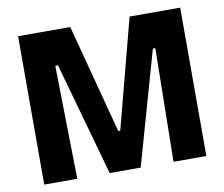

<svg xmlns="http://www.w3.org/2000/svg" viewBox="-74 -751 983 841"><g transform="rotate(-10 417.5 -330.0)"><path d="M57 0V-660H289L417 -175H426L553 -660H778V0H632L640 -504H629L486 0H348L207 -504H195L204 0Z"/></g></svg>

Font: Bricolage Grotesque 24pt SemiCondensed ExtraBold
Style: Regular
Weight: 800
Width: 4
Designer: Mathieu Triay
Foundry: Atelier Triay
Version: Version 1.001;gftools[0.9.33.dev8+g029e19f]